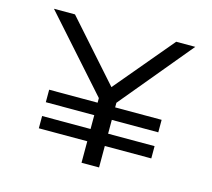

<svg xmlns="http://www.w3.org/2000/svg" viewBox="-92 -735 935 846"><g transform="rotate(15 375.0 -312.0)"><path d="M427 0H347V-98H126V-154H347V-217H126V-274H347V-295L54 -624H150L388 -356L612 -623H699L427 -295V-274H639V-217H427V-154H639V-98H427Z"/></g></svg>

Font: Inconsolata ExtraExpanded Thin
Style: Regular
Weight: 100
Width: 8
Monospace: yes
Designer: Raph Levien, Cyreal, Brenton Simpson
Foundry: Raph Levien, Cyreal, Google
Version: Version 3.100; ttfautohint (v1.8.4.7-5d5b)